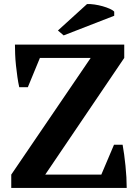

<svg xmlns="http://www.w3.org/2000/svg" viewBox="-20 -918 674 938"><path d="M35 0ZM537 -211H579Q583 -190 586.5 -163.5Q590 -137 593 -108.5Q596 -80 597.5 -52Q599 -24 599 0H35V-65L423 -635H175L116 -492H74Q69 -514 65 -542Q61 -570 58 -598.5Q55 -627 54 -653.5Q53 -680 53 -700H587V-635L201 -65H475ZM405 -898Q421 -899 441.5 -896Q462 -893 481.5 -887.5Q501 -882 516.5 -875Q532 -868 538 -861V-841L291 -745L263 -769Z"/></svg>

Font: PT Serif
Style: Bold
Weight: 700
Designer: A.Korolkova, O.Umpeleva, V.Yefimov
Foundry: ParaType Ltd
Version: Version 1.000W OFL; ttfautohint (v1.6)